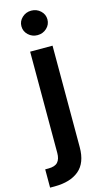

<svg xmlns="http://www.w3.org/2000/svg" viewBox="-166 -807 571 1055"><g transform="rotate(-15 120.0 -279.0)"><path d="M66.9 -545.9H194.3V31.7Q194.3 120.6 144.5 162.4Q94.7 204.1 5.4 204.1H-20.5V100.1H-2Q35.2 100.1 51 82.5Q66.9 64.9 66.9 30.3ZM130.4 -623Q100.1 -623 78.4 -643.3Q56.6 -663.6 56.6 -692.9Q56.6 -721.7 78.4 -741.9Q100.1 -762.2 130.4 -762.2Q161.1 -762.2 182.9 -741.9Q204.6 -721.7 204.6 -692.9Q204.6 -663.6 182.9 -643.3Q161.1 -623 130.4 -623Z"/></g></svg>

Font: Inter-SemiBold
Style: Regular
Weight: 600
Designer: Rasmus Andersson
Foundry: rsms
Version: Version 4.000;git-a52131595